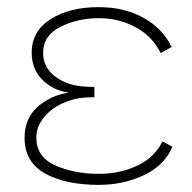

<svg xmlns="http://www.w3.org/2000/svg" viewBox="-20 -504 540 539"><path d="M257 15Q164 15 106.5 -17Q49 -49 49 -117Q49 -171 85 -203.5Q121 -236 173 -244Q129 -250 99 -280Q69 -310 69 -356Q69 -417 122.5 -450.5Q176 -484 257 -484Q328 -484 382 -454.5Q436 -425 462 -372L431 -355Q408 -402 361 -427.5Q314 -453 257 -453Q198 -453 149.5 -428.5Q101 -404 101 -356Q101 -315 134.5 -289.5Q168 -264 217 -261Q228 -260 245 -260V-231Q228 -231 217 -230Q186 -228 154.5 -213.5Q123 -199 102.5 -173.5Q82 -148 82 -118Q82 -63 135.5 -39.5Q189 -16 257 -16Q318 -16 366.5 -39.5Q415 -63 436 -107L464 -92Q442 -40 384.5 -12.5Q327 15 257 15Z"/></svg>

Font: Kreadon
Style: Regular
Weight: 400
Designer: kohakuno
Foundry: StudioGnu
Version: Version 1.000;Glyphs 3.1.2 (3151)